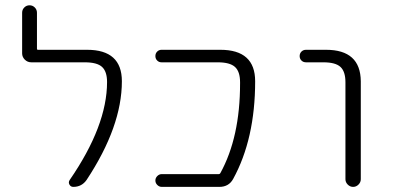

<svg xmlns="http://www.w3.org/2000/svg" viewBox="-20 -735 1540 733"><path d="M312.5 -544.9Q445.3 -544.9 445.3 -424.8Q445.3 -252 310.5 -47.9Q292 -21.5 259.8 -21.5Q250 -21.5 245.1 -30.3Q240.2 -39.1 246.1 -47.9Q388.7 -254.9 388.7 -421.9Q388.7 -461.9 369.6 -479.5Q350.6 -497.1 303.7 -497.1H99.6Q85 -497.1 74.7 -507.3Q64.5 -517.6 64.5 -531.2V-686.5Q64.5 -698.2 72.8 -706.5Q81.1 -714.8 92.8 -714.8Q104.5 -714.8 112.8 -706.5Q121.1 -698.2 121.1 -686.5V-548.8Q121.1 -544.9 125 -544.9Z M821.3 -544.9Q954.1 -544.9 954.1 -424.8Q954.1 -205.1 870.1 -51.8Q853.5 -21.5 817.4 -21.5H597.7Q587.9 -21.5 580.6 -28.8Q573.2 -36.1 573.2 -45.9Q573.2 -55.7 580.6 -63Q587.9 -70.3 597.7 -70.3H815.4Q819.3 -70.3 821.3 -74.2Q896.5 -210.9 896.5 -416Q896.5 -418 896.5 -420.9Q896.5 -461.9 877 -479.5Q857.4 -497.1 811.5 -497.1H596.7Q586.9 -497.1 580.1 -503.9Q573.2 -510.7 573.2 -521Q573.2 -531.2 580.1 -538.1Q586.9 -544.9 596.7 -544.9Z M1148.4 -497.1Q1137.7 -497.1 1130.9 -503.9Q1124 -510.7 1124 -521Q1124 -531.2 1130.9 -538.1Q1137.7 -544.9 1148.4 -544.9H1224.6Q1356.4 -544.9 1357.4 -424.8V-50.8Q1357.4 -39.1 1348.6 -30.3Q1339.8 -21.5 1328.1 -21.5Q1316.4 -21.5 1307.6 -30.3Q1298.8 -39.1 1298.8 -50.8V-420.9Q1298.8 -461.9 1279.8 -479.5Q1260.7 -497.1 1214.8 -497.1Z"/></svg>

Font: Rounded-L Mgen+ 1mn light
Style: Regular
Weight: 200
Designer: [Source Han Sans]
Ryoko NISHIZUKA  (kana & ideographs); Paul D. Hunt (Latin, Greek & Cyrillic); Wenlong ZHANG  (bopomofo
Version: Version 1.059.20150602